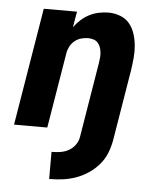

<svg xmlns="http://www.w3.org/2000/svg" viewBox="-53 -574 707 846"><g transform="rotate(5 300.0 -151.5)"><path d="M196 225V105H201Q218 105 236.5 102Q255 99 272 89.5Q289 80 300.5 64Q312 48 315 30L320 0Q332 -76 345 -152Q358 -228 370 -304Q372 -316 373 -328Q374 -340 372.5 -352Q371 -364 367 -374.5Q363 -385 355.5 -393Q348 -401 336.5 -404.5Q325 -408 313 -408Q298 -408 282 -403.5Q266 -399 253 -388Q240 -377 232.5 -362Q225 -347 223 -332L168 0H21L107 -520H254L242 -450Q255 -468 272 -483.5Q289 -499 309 -509Q329 -519 350.5 -523.5Q372 -528 393 -528Q420 -528 445 -518.5Q470 -509 486 -489.5Q502 -470 510 -445Q518 -420 520.5 -393.5Q523 -367 520.5 -339.5Q518 -312 514 -285L462 30Q457 59 446 87Q435 115 415 138.5Q395 162 369 179.5Q343 197 315 207Q287 217 258 221Q229 225 201 225Z"/></g></svg>

Font: Iosevka SS04 Heavy Extended
Style: Italic
Weight: 900
Width: 7
Italic angle: -9°
Monospace: yes
Designer: Belleve Invis
Foundry: Belleve Invis
Version: Version 19.0.0; ttfautohint (v1.8.4)